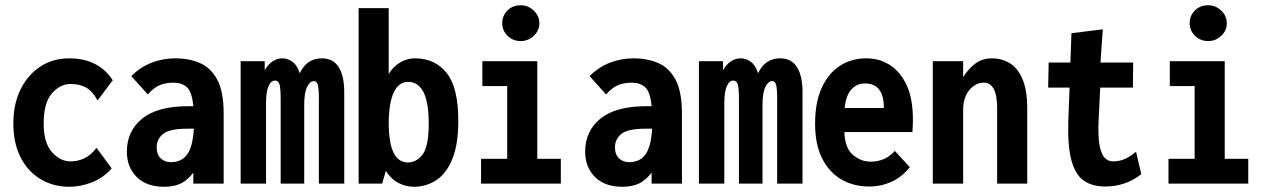

<svg xmlns="http://www.w3.org/2000/svg" viewBox="-20 -702 4858 734"><path d="M245 12Q183 12 134.5 -17.5Q86 -47 58.5 -101Q31 -155 31 -230Q31 -305 59 -361Q87 -417 135 -448Q183 -479 244 -479Q302 -479 344 -457Q386 -435 411 -395L353 -318Q334 -353 309.5 -367Q285 -381 250 -381Q210 -381 178.5 -345Q147 -309 147 -230Q147 -156 178.5 -120.5Q210 -85 250 -85Q277 -85 302 -96.5Q327 -108 349 -137L407 -58Q375 -22 331.5 -5Q288 12 245 12Z M607 12Q540 12 502.5 -25.5Q465 -63 465 -122Q465 -201 523.5 -248.5Q582 -296 699 -296Q707 -296 719 -296Q714 -351 694.5 -368.5Q675 -386 643 -386Q615 -386 592 -377Q569 -368 545 -341L482 -411Q517 -446 560 -462.5Q603 -479 650 -479Q703 -479 744.5 -461Q786 -443 810.5 -397.5Q835 -352 835 -268V0H719V-42Q697 -13 671 -0.5Q645 12 607 12ZM579 -139Q579 -111 594.5 -96.5Q610 -82 633 -82Q674 -82 695.5 -111.5Q717 -141 721 -210Q714 -210 707.5 -210Q701 -210 696 -210Q628 -210 603.5 -190Q579 -170 579 -139Z M900 0V-468H992V-434Q1006 -457 1023 -468Q1040 -479 1059 -479Q1080 -479 1098 -466Q1116 -453 1126 -422Q1153 -479 1210 -479Q1255 -479 1276 -443.5Q1297 -408 1296 -343V0H1199V-323Q1199 -363 1195 -377.5Q1191 -392 1180 -392Q1165 -392 1154 -369.5Q1143 -347 1143 -302V0H1053V-320Q1053 -365 1048.5 -379.5Q1044 -394 1031 -394Q1016 -394 1006.5 -372.5Q997 -351 997 -308V0Z M1562 12Q1531 12 1502.5 -3Q1474 -18 1455 -49L1441 0H1351V-671H1466V-419Q1483 -448 1511 -464Q1539 -480 1569 -479Q1644 -478 1688 -422.5Q1732 -367 1732 -240Q1732 -149 1709 -93.5Q1686 -38 1647.5 -13Q1609 12 1562 12ZM1539 -81Q1573 -81 1596 -112Q1619 -143 1619 -230Q1619 -389 1540 -389Q1505 -389 1486 -350Q1467 -311 1466 -235Q1466 -156 1484.5 -118.5Q1503 -81 1539 -81Z M1819 0V-95H1919V-373H1824V-468H2034V-95H2124V0ZM1971 -545Q1941 -545 1920.5 -565Q1900 -585 1900 -613Q1900 -642 1920 -662Q1940 -682 1971 -682Q1999 -682 2020.5 -661.5Q2042 -641 2042 -613Q2042 -585 2020.5 -565Q1999 -545 1971 -545Z M2359 12Q2292 12 2254.5 -25.5Q2217 -63 2217 -122Q2217 -201 2275.5 -248.5Q2334 -296 2451 -296Q2459 -296 2471 -296Q2466 -351 2446.5 -368.5Q2427 -386 2395 -386Q2367 -386 2344 -377Q2321 -368 2297 -341L2234 -411Q2269 -446 2312 -462.5Q2355 -479 2402 -479Q2455 -479 2496.5 -461Q2538 -443 2562.5 -397.5Q2587 -352 2587 -268V0H2471V-42Q2449 -13 2423 -0.5Q2397 12 2359 12ZM2331 -139Q2331 -111 2346.5 -96.5Q2362 -82 2385 -82Q2426 -82 2447.5 -111.5Q2469 -141 2473 -210Q2466 -210 2459.5 -210Q2453 -210 2448 -210Q2380 -210 2355.5 -190Q2331 -170 2331 -139Z M2652 0V-468H2744V-434Q2758 -457 2775 -468Q2792 -479 2811 -479Q2832 -479 2850 -466Q2868 -453 2878 -422Q2905 -479 2962 -479Q3007 -479 3028 -443.5Q3049 -408 3048 -343V0H2951V-323Q2951 -363 2947 -377.5Q2943 -392 2932 -392Q2917 -392 2906 -369.5Q2895 -347 2895 -302V0H2805V-320Q2805 -365 2800.5 -379.5Q2796 -394 2783 -394Q2768 -394 2758.5 -372.5Q2749 -351 2749 -308V0Z M3303 11Q3243 11 3196.5 -16Q3150 -43 3123 -96.5Q3096 -150 3096 -229Q3096 -311 3121.5 -366.5Q3147 -422 3191 -450.5Q3235 -479 3292 -479Q3342 -479 3382 -453.5Q3422 -428 3446 -376.5Q3470 -325 3470 -245Q3470 -235 3469.5 -221Q3469 -207 3468 -197H3208Q3210 -136 3240.5 -110Q3271 -84 3308 -84Q3335 -84 3358 -93.5Q3381 -103 3401 -125L3458 -63Q3429 -26 3389 -7.5Q3349 11 3303 11ZM3209 -289H3359Q3359 -383 3287 -383Q3256 -383 3235 -360.5Q3214 -338 3209 -289Z M3546 0V-468H3662V-407Q3682 -439 3708.5 -459Q3735 -479 3773 -479Q3809 -479 3839.5 -461Q3870 -443 3888.5 -400.5Q3907 -358 3907 -287V0H3792V-286Q3792 -338 3779 -362Q3766 -386 3740 -386Q3710 -386 3686 -358Q3662 -330 3662 -280V0Z M4205 11Q4157 11 4124.5 -10.5Q4092 -32 4076.5 -87Q4061 -142 4064 -241L4069 -367H3987L3989 -463H4072L4076 -575L4196 -590L4187 -463H4312L4311 -367H4186L4180 -243Q4177 -181 4183.5 -146.5Q4190 -112 4203.5 -98.5Q4217 -85 4235 -85Q4262 -85 4284 -96Q4306 -107 4323 -122L4343 -36Q4283 11 4205 11Z M4447 0V-95H4547V-373H4452V-468H4662V-95H4752V0ZM4599 -545Q4569 -545 4548.5 -565Q4528 -585 4528 -613Q4528 -642 4548 -662Q4568 -682 4599 -682Q4627 -682 4648.5 -661.5Q4670 -641 4670 -613Q4670 -585 4648.5 -565Q4627 -545 4599 -545Z"/></svg>

Font: Inconsolata SemiCondensed ExtraBold
Style: Regular
Weight: 800
Width: 4
Monospace: yes
Designer: Raph Levien, Cyreal, Brenton Simpson
Foundry: Raph Levien, Cyreal, Google
Version: Version 3.100; ttfautohint (v1.8.4.7-5d5b)